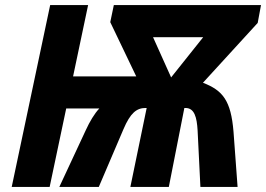

<svg xmlns="http://www.w3.org/2000/svg" viewBox="-20 -734 1045 754"><path d="M26 0H175L240 -308H370C351 -288 332 -256 317 -223L213 0H368L465 -227C492 -290 516 -310 552 -310H556L492 0H643L704 -310H708C744 -310 753 -273 756 -222L767 0H913L897 -217C887 -339 855 -379 777 -409L992 -644L1005 -714H427L413 -647L515 -434H267L326 -714H177ZM778 -588 652 -430 581 -588Z"/></svg>

Font: BC Sans
Style: Bold Italic
Weight: 700
Italic angle: -12°
Designer: Monotype Design Team
Province of B.C.
Foundry: Monotype Imaging Inc.
Version: Version 2.000;GOOG;noto-source:20170915:90ef993387c0